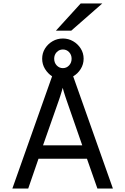

<svg xmlns="http://www.w3.org/2000/svg" viewBox="-20 -1082 719 1102"><path d="M51 0 279 -644Q254.5 -660 238.2 -686.5Q222 -713 222 -745Q222 -777 238.2 -803.2Q254.5 -829.5 281.5 -845.2Q308.5 -861 341 -861Q373 -861 400 -845.2Q427 -829.5 443.5 -803.2Q460 -777 460 -745Q460 -713 443.2 -686Q426.5 -659 400 -644L628 0H539L479 -171H201L142 0ZM227 -248H452L362 -507Q358.5 -517 354.2 -530.2Q350 -543.5 346 -556.2Q342 -569 340 -578Q337.5 -569 333.8 -556.2Q330 -543.5 325.8 -530.2Q321.5 -517 318 -507ZM341 -691Q362 -691 376.5 -706.5Q391 -722 391 -745Q391 -767.5 376.5 -782.8Q362 -798 341 -798Q320 -798 305.5 -782.8Q291 -767.5 291 -745Q291 -722 305.5 -706.5Q320 -691 341 -691ZM301 -906 443 -1062H567L389 -906Z"/></svg>

Font: Overpass
Style: Regular
Weight: 400
Designer: Delve Withrington, Dave Bailey, Thomas Jockin
Foundry: Delve Fonts LLC
Version: Version 4.000